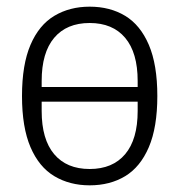

<svg xmlns="http://www.w3.org/2000/svg" viewBox="-20 -544 538 576"><path d="M249 12Q189 12 143 -15.5Q97 -43 71.5 -102.5Q46 -162 46 -256Q46 -350 71.5 -409.5Q97 -469 143 -496.5Q189 -524 249 -524Q310 -524 355.5 -496.5Q401 -469 426.5 -409.5Q452 -350 452 -256Q452 -162 426.5 -102.5Q401 -43 355.5 -15.5Q310 12 249 12ZM249 -37Q318 -37 355.5 -81.5Q393 -126 393 -211V-239H105V-211Q105 -126 142.5 -81.5Q180 -37 249 -37ZM105 -301V-283H393V-301Q393 -386 355.5 -430.5Q318 -475 249 -475Q180 -475 142.5 -430.5Q105 -386 105 -301Z"/></svg>

Font: IBM Plex Sans Condensed Light
Style: Regular
Weight: 300
Width: 3
Designer: Mike Abbink, Paul van der Laan, Pieter van Rosmalen
Foundry: Bold Monday
Version: Version 3.201